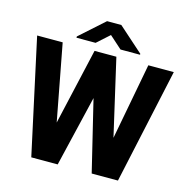

<svg xmlns="http://www.w3.org/2000/svg" viewBox="-126 -1023 1124 1145"><g transform="rotate(15 436.0 -450.5)"><path d="M171.4 -710.9 260.7 -239.7 368.2 -710.9H502.9L611.3 -239.3L700.2 -710.9H857.4L703.1 0H541L435.1 -437.5L331.1 0H168L13.7 -710.9ZM482.4 -901.4 636.2 -764.6V-758.8H515.6L438.5 -827.6L361.8 -758.8H243.7V-766.6L394.5 -901.4Z"/></g></svg>

Font: Vazirmatn RD ExtraBold
Style: Regular
Weight: 800
Designer: Saber Rastikerdar
Foundry: Saber Rastikerdar
Version: Version 32.102